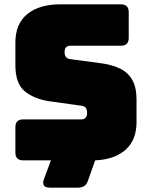

<svg xmlns="http://www.w3.org/2000/svg" viewBox="-20 -740 690 886"><path d="M339 126H213Q188 126 182 115Q176 104 183 86L215 0H87Q51 0 51 -36V-153Q51 -189 87 -189H356Q369 -189 375.5 -197.5Q382 -206 382 -218Q382 -235 375.5 -243Q369 -251 356 -252L206 -273Q136 -284 93.5 -319.5Q51 -355 51 -439V-544Q51 -630 106 -675Q161 -720 258 -720H538Q574 -720 574 -684V-565Q574 -529 538 -529H305Q278 -529 278 -499Q278 -470 305 -467L454 -447Q501 -440 536 -422.5Q571 -405 590.5 -371Q610 -337 610 -281V-176Q610 -94 559.5 -49Q509 -4 419 0L385 96Q375 126 339 126Z"/></svg>

Font: Bungee Tint
Style: Regular
Weight: 400
Designer: David Jonathan Ross
Foundry: David Jonathan Ross
Version: Version 2.001